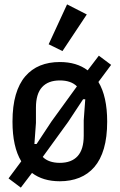

<svg xmlns="http://www.w3.org/2000/svg" viewBox="-20 -815 549 876"><path d="M253 12Q176 12 126 -26L75 41L19 -1L77 -79Q37 -145 37 -260Q37 -331 52 -382.5Q67 -434 95.5 -467Q124 -500 163.5 -516Q203 -532 253 -532Q330 -532 380 -494L431 -561L487 -519L429 -441Q469 -375 469 -260Q469 -189 454 -137.5Q439 -86 410.5 -53Q382 -20 342 -4Q302 12 253 12ZM147 -158 215 -261 331 -421Q304 -448 253 -448Q200 -448 172 -417.5Q144 -387 144 -324V-254L137 -158ZM175 -99Q202 -72 253 -72Q306 -72 334 -102.5Q362 -133 362 -196V-266L369 -362H359L291 -259ZM265 -582 202 -613 286 -795 376 -749Z"/></svg>

Font: IBM Plex Sans Condensed Medium
Style: Regular
Weight: 500
Width: 3
Designer: Mike Abbink, Paul van der Laan, Pieter van Rosmalen
Foundry: Bold Monday
Version: Version 1.3